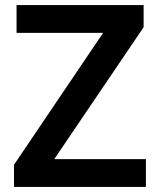

<svg xmlns="http://www.w3.org/2000/svg" viewBox="-20 -734 627 754"><path d="M35 0V-87L385 -605H45V-714H544V-627L193 -109H553V0Z"/></svg>

Font: Noto Sans Symbols SemiBold
Style: Regular
Weight: 600
Version: Version 2.002